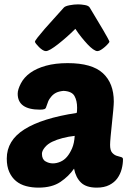

<svg xmlns="http://www.w3.org/2000/svg" viewBox="-20 -849 603 879"><path d="M426 -615Q418 -615 406 -623.5Q394 -632 380.5 -646.5Q367 -661 352.5 -679Q338 -697 325 -717Q305 -697 284.5 -679Q264 -661 245.5 -646.5Q227 -632 212.5 -623.5Q198 -615 190 -615Q183 -615 174.5 -620.5Q166 -626 158.5 -633.5Q151 -641 145.5 -648Q140 -655 140 -658Q140 -662 152.5 -678Q165 -694 184.5 -716.5Q204 -739 227.5 -764.5Q251 -790 272 -814Q278 -821 298.5 -825Q319 -829 338 -829Q351 -829 368.5 -826Q386 -823 391 -814Q407 -787 423 -760.5Q439 -734 452 -712Q465 -690 473 -675Q481 -660 481 -658Q481 -656 475 -649Q469 -642 460.5 -634.5Q452 -627 442.5 -621Q433 -615 426 -615ZM322 -227Q294 -224 267 -217Q240 -210 219 -200Q198 -190 185 -174Q172 -158 172 -145Q172 -120 188 -110.5Q204 -101 222 -101Q239 -101 256.5 -108.5Q274 -116 287 -131.5Q300 -147 310 -170Q320 -193 322 -227ZM11 -123Q11 -206 92 -257Q173 -308 331 -332Q332 -334 332.5 -339.5Q333 -345 333 -356Q333 -388 321 -409.5Q309 -431 271 -433Q250 -431 237 -424.5Q224 -418 214.5 -406.5Q205 -395 201.5 -387Q198 -379 192 -361Q190 -352 183.5 -349.5Q177 -347 163 -347Q61 -347 61 -420Q61 -439 75.5 -467Q90 -495 118.5 -515.5Q147 -536 190 -548Q233 -560 290 -560Q401 -560 451 -514Q501 -468 501 -384Q501 -373 498.5 -344.5Q496 -316 492.5 -284.5Q489 -253 486.5 -225Q484 -197 484 -186Q484 -161 493 -150.5Q502 -140 513.5 -136Q525 -132 534 -130Q543 -128 543 -120Q543 -98 537 -75Q531 -52 517.5 -33Q504 -14 480.5 -2Q457 10 423 10Q375 10 351 -13Q327 -36 319 -77Q295 -42 256.5 -16Q218 10 156 10Q126 10 99.5 3Q73 -4 53.5 -20Q34 -36 22.5 -61.5Q11 -87 11 -123Z"/></svg>

Font: Poetsen One
Style: Regular
Weight: 400
Designer: Pablo Impallari, Rodrigo Fuenzalida
Foundry: Pablo Impallari, Rodrigo Fuenzalida
Version: Version 1.001; ttfautohint (v0.93) -l 8 -r 50 -G 200 -x 14 -